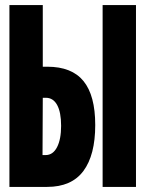

<svg xmlns="http://www.w3.org/2000/svg" viewBox="-20 -734 570 754"><path d="M17 0V-714H148V-472H166Q262 -472 308 -415.5Q354 -359 354 -243Q354 -125 307.5 -62.5Q261 0 165 0ZM383 0V-714H514V0ZM147 -125H159Q188 -125 204 -156Q220 -187 220 -240Q220 -293 204.5 -321.5Q189 -350 160 -350H148Z"/></svg>

Font: Noto Sans Mono Condensed Black
Style: Regular
Weight: 900
Width: 3
Designer: Monotype Design Team
Foundry: Monotype Imaging Inc.
Version: Version 2.014